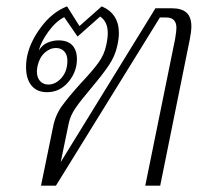

<svg xmlns="http://www.w3.org/2000/svg" viewBox="-20 -584 627 604"><path d="M147 -185Q154 -222 175.5 -251.5Q197 -281 236 -324Q271 -361 289.5 -386.5Q308 -412 314 -441Q319 -463 319 -480Q319 -516 295 -532L224 -469L182 -530Q156 -517 132.5 -485Q109 -453 102 -425Q113 -443 130 -450Q147 -457 164 -457Q193 -457 207.5 -441.5Q222 -426 222 -398Q222 -358 195 -326Q168 -294 128 -294Q96 -294 79 -315Q62 -336 62 -372Q62 -393 66 -410Q76 -455 110.5 -500.5Q145 -546 191 -564L230 -502L300 -564Q354 -541 354 -480Q354 -463 349 -440Q342 -408 323 -379.5Q304 -351 267 -307Q234 -268 217.5 -244Q201 -220 196 -195L171 -74L469 -558H520Q552 -558 567 -544Q582 -530 582 -501Q582 -485 577 -460L484 0H437L531 -462Q535 -486 535 -496Q535 -529 503 -529H483L156 0H109ZM192 -393Q192 -412 182 -422.5Q172 -433 156 -433Q137 -433 120.5 -418Q104 -403 98 -376Q96 -364 96 -360Q96 -340 106 -329Q116 -318 132 -318Q155 -318 173.5 -339Q192 -360 192 -393Z"/></svg>

Font: Trirong ExtraLight
Style: Italic
Weight: 275
Italic angle: -12°
Designer: Katatrad Team
Foundry: CadsonDemak
Version: Version 1.003